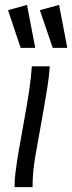

<svg xmlns="http://www.w3.org/2000/svg" viewBox="-20 -770 297 790"><path d="M40 0Q40 -32 44 -63Q48 -94 53 -126L88 -324Q96 -368 102 -411Q108 -454 111 -497H185Q182 -454 174 -405Q166 -356 160 -322L126 -131Q114 -65 114 0ZM197 -573 144 -728 223 -750 257 -573ZM65 -573 13 -728 91 -750 125 -573Z"/></svg>

Font: Livvic
Style: Italic
Weight: 400
Italic angle: -10°
Designer: Jacques Le Bailly, Baron von Fonthausen
Version: Version 1.001; ttfautohint (v1.8.2)